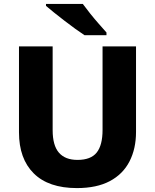

<svg xmlns="http://www.w3.org/2000/svg" viewBox="-20 -951 792 981"><path d="M675 -277Q675 -191 641.5 -126Q608 -61 541 -25.5Q474 10 373 10Q228 10 152.5 -65Q77 -140 77 -275V-714H249V-286Q249 -208 281 -171Q313 -134 376 -134Q444 -134 474 -171.5Q504 -209 504 -287V-714H675ZM403 -931Q419 -909 441 -881.5Q463 -854 485.5 -828.5Q508 -803 524 -785V-771H412Q392 -784 365 -803.5Q338 -823 309.5 -845Q281 -867 256 -887Q231 -907 215 -921V-931Z"/></svg>

Font: Noto Sans Meetei Mayek ExtraBold
Style: Regular
Weight: 800
Designer: Monotype Design Team and Neelakash Kshetrimayum
Foundry: Monotype Imaging Inc.
Version: Version 2.002; ttfautohint (v1.8.4.7-5d5b)